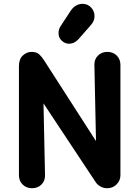

<svg xmlns="http://www.w3.org/2000/svg" viewBox="-20 -984 736 1014"><path d="M148.8 10Q119 10 99.5 -9.5Q80 -29 80 -58.8V-634.2Q80 -672 100.6 -691Q121.2 -710 146.5 -710Q173.2 -710 187.9 -696.2Q202.5 -682.5 214.2 -663.2L512 -200L488.8 -154.5L478.5 -641.2Q477.8 -671.2 497.5 -690.6Q517.2 -710 547.2 -710Q577.2 -710 596.6 -690.6Q616 -671.2 616 -641.2V-58.8Q616 -30.5 595.8 -10.2Q575.5 10 547.2 10Q526.8 10 511 1.2Q495.2 -7.5 485.8 -21.2L167.2 -502.2L207.8 -527L217.8 -58.8Q218.5 -29 199.1 -9.5Q179.8 10 148.8 10ZM344.5 -753Q324.2 -753 306.8 -768.4Q289.2 -783.8 289.2 -809Q289.2 -829.8 300 -845.8L354 -928.2Q367 -947.2 384.9 -956.2Q402.8 -965.2 419.8 -963.5Q445 -962.2 462.1 -943.4Q479.2 -924.5 479.2 -898.2Q479.2 -886.8 474.5 -874.5Q469.8 -862.2 457.8 -849L393 -775.5Q371.8 -753 344.5 -753Z"/></svg>

Font: National Park
Style: Regular
Weight: 400
Designer: Andrea Herstowski, Ben Hoepner
Version: Version 1.009